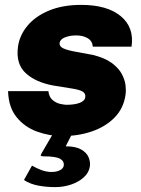

<svg xmlns="http://www.w3.org/2000/svg" viewBox="-20 -547 576 786"><path d="M235.5 10Q181.5 10 131 -8.5Q80.5 -27 47.8 -67.5Q15 -108 13 -174H178Q181 -149 195.8 -137Q210.5 -125 227.2 -121.5Q244 -118 252.5 -118Q285 -118 306 -125.8Q327 -133.5 329 -149Q331.5 -163.5 318.8 -171.8Q306 -180 272 -185L197.5 -197Q125 -210.5 84.8 -248Q44.5 -285.5 53.5 -355Q60 -403 92.8 -442Q125.5 -481 181.2 -504Q237 -527 312.5 -527Q418.5 -527 474.2 -481Q530 -435 518.5 -356H360Q358 -379.5 338.5 -390.8Q319 -402 292.5 -402Q265.5 -402 245.8 -394Q226 -386 224 -371Q222 -357.5 238.8 -349.2Q255.5 -341 296 -334L361 -322Q409 -310 437 -289.5Q465 -269 478 -245.2Q491 -221.5 493.8 -198.8Q496.5 -176 494 -160Q486.5 -104.5 450 -66.8Q413.5 -29 357.5 -9.5Q301.5 10 235.5 10ZM206 219Q171 219 137.8 213Q104.5 207 78 190L111 131Q127 140.5 148.2 148.8Q169.5 157 191 157Q211.5 157 225.2 150Q239 143 241 131Q243.5 113 226 103Q208.5 93 158 93Q150.5 93 147.8 91Q145 89 150 81L200 -5H278L249 52Q289.5 52 312 64.8Q334.5 77.5 342.5 96.5Q350.5 115.5 348 134Q344 160 323 179Q302 198 271 208.5Q240 219 206 219Z"/></svg>

Font: Public Sans Black
Style: Italic
Weight: 900
Italic angle: -8°
Designer: The Public Sans project authors (U.S. Web Design System). Libre Franklin designed by Pablo Impallari and Rodrigo Fuenzal
Version: Version 1.007; ttfautohint (v1.8.1) -l 8 -r 50 -G 200 -x 14 